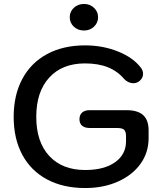

<svg xmlns="http://www.w3.org/2000/svg" viewBox="-20 -939 819 969"><path d="M49 -349Q49 -459 92.5 -540.5Q136 -622 217.5 -666Q299 -710 409 -710Q499 -710 576 -679Q653 -648 692 -596Q702 -582 702 -566Q702 -543 680 -527Q667 -519 653 -519Q640 -519 627.5 -525Q615 -531 606 -541Q573 -580 524.5 -599.5Q476 -619 409 -619Q294 -619 228.5 -547.5Q163 -476 163 -349Q163 -223 228.5 -152Q294 -81 410 -81Q505 -81 560.5 -120Q616 -159 616 -226V-252Q616 -275 606.5 -284Q597 -293 571 -293H433Q408 -293 394.5 -304.5Q381 -316 381 -337Q381 -359 394.5 -371Q408 -383 433 -383H618Q675 -383 702.5 -358Q730 -333 730 -281V-242Q730 -169 689 -112Q648 -55 575 -22.5Q502 10 410 10Q299 10 217.5 -33.5Q136 -77 92.5 -158Q49 -239 49 -349ZM332 -852Q332 -880 352.5 -899.5Q373 -919 404 -919Q434 -919 454.5 -899.5Q475 -880 475 -852Q475 -824 454.5 -804.5Q434 -785 404 -785Q373 -785 352.5 -804.5Q332 -824 332 -852Z"/></svg>

Font: Kodchasan SemiBold
Style: Regular
Weight: 600
Version: Version 1.000; ttfautohint (v1.6)